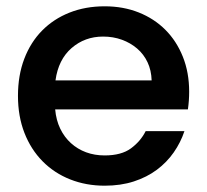

<svg xmlns="http://www.w3.org/2000/svg" viewBox="-20 -580 657 609"><path d="M307 -464Q249 -464 207 -427.5Q165 -391 156 -325H461Q460 -357 448 -382.5Q436 -408 415 -426Q394 -444 366.5 -454Q339 -464 307 -464ZM565 -164Q553 -128 531 -96.5Q509 -65 477.5 -41.5Q446 -18 404.5 -4.5Q363 9 312 9Q253 9 202.5 -11Q152 -31 115 -68.5Q78 -106 57.5 -158.5Q37 -211 37 -276Q37 -341 57 -393.5Q77 -446 113.5 -483Q150 -520 200.5 -540Q251 -560 312 -560Q371 -560 420 -540.5Q469 -521 504.5 -485.5Q540 -450 560 -400Q580 -350 580 -289Q580 -275 579 -261Q578 -247 576 -233H155Q158 -199 171 -172Q184 -145 205 -126Q226 -107 253 -97Q280 -87 312 -87Q365 -87 395.5 -109.5Q426 -132 442 -164Z"/></svg>

Font: SVN-Poppins Medium
Style: Regular
Weight: 500
Designer: Ninad Kale (Devanagari), Jonny Pinhorn (Latin)
Foundry: Indian Type Foundry
Version: Version 3.002 2017; ttfautohint (v1.8.3)